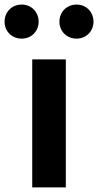

<svg xmlns="http://www.w3.org/2000/svg" viewBox="-62 -820 429 840"><path d="M79 0H226V-560H79ZM33 -651C76 -651 107 -684 107 -725C107 -767 76 -800 33 -800C-11 -800 -42 -767 -42 -725C-42 -684 -11 -651 33 -651ZM273 -651C316 -651 347 -684 347 -725C347 -767 316 -800 273 -800C229 -800 198 -767 198 -725C198 -684 229 -651 273 -651Z"/></svg>

Font: Source Han Sans KR
Style: Bold
Weight: 700
Designer: Ryoko NISHIZUKA 西塚涼子 (kana, bopomofo & ideographs); Paul D. Hunt (Latin, Greek & Cyrillic); Sandoll Communications 산돌커뮤니
Foundry: Adobe
Version: Version 2.004;hotconv 1.0.118;makeotfexe 2.5.65603